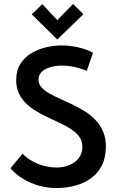

<svg xmlns="http://www.w3.org/2000/svg" viewBox="-20 -940 586 972"><path d="M402 -868 350 -920 270 -838 194 -919 141 -867 270 -740ZM419 -581 451 -673Q427 -686 400 -694Q373 -702 346 -706Q319 -710 291 -710Q253 -710 213 -700.5Q173 -691 138.5 -670.5Q104 -650 83 -616.5Q62 -583 62 -535Q62 -496 76 -466.5Q90 -437 114 -414.5Q138 -392 168 -374.5Q198 -357 229.5 -342.5Q261 -328 291 -313.5Q321 -299 345 -282.5Q369 -266 383 -245.5Q397 -225 397 -198Q397 -171 386 -151Q375 -131 356 -118Q337 -105 314 -98.5Q291 -92 267 -92Q236 -92 204.5 -100Q173 -108 144.5 -123.5Q116 -139 94 -162L33 -88Q62 -55 99.5 -33Q137 -11 179.5 0.5Q222 12 265 12Q315 12 360 0Q405 -12 440.5 -37.5Q476 -63 496 -103Q516 -143 516 -199Q516 -242 501.5 -275Q487 -308 463 -333Q439 -358 408.5 -377Q378 -396 345.5 -411.5Q313 -427 282.5 -440.5Q252 -454 228 -468Q204 -482 189.5 -498.5Q175 -515 175 -536Q175 -557 186.5 -571Q198 -585 216 -593Q234 -601 253.5 -604.5Q273 -608 289 -608Q312 -608 334 -605Q356 -602 377.5 -596Q399 -590 419 -581Z"/></svg>

Font: Advent Pro
Style: Bold
Weight: 700
Designer: VivaRado, Andreas Kalpakidis
Foundry: VivaRado, Andreas Kalpakidis
Version: Version 3.000